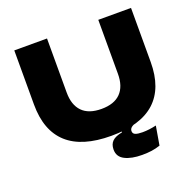

<svg xmlns="http://www.w3.org/2000/svg" viewBox="-142 -784 1129 1119"><g transform="rotate(-20 423.0 -225.0)"><path d="M554 188.5Q488.5 188.5 447.8 168Q407 147.5 407 103V102Q407 69.5 426 51Q445 32.5 487.5 24.5V7.5L584 -10.5V0Q564.5 5 553.2 14.2Q542 23.5 542 36.5Q542 53 557 59Q572 65 601 65Q622 65 643.5 62.2Q665 59.5 686.5 54.5L666.5 172Q639.5 181 613 184.8Q586.5 188.5 554 188.5ZM423 22.5Q242 22.5 151.5 -59.5Q61 -141.5 61 -303.5V-639H264V-304Q264 -226.5 304 -185.5Q344 -144.5 423 -144.5Q502 -144.5 542 -185.5Q582 -226.5 582 -304V-639H785V-303.5Q785 -141.5 695 -59.5Q605 22.5 423 22.5Z"/></g></svg>

Font: Anek Latin Expanded ExtraBold
Style: Regular
Weight: 800
Width: 7
Designer: Yesha Goshar
Foundry: Ek Type
Version: Version 1.003